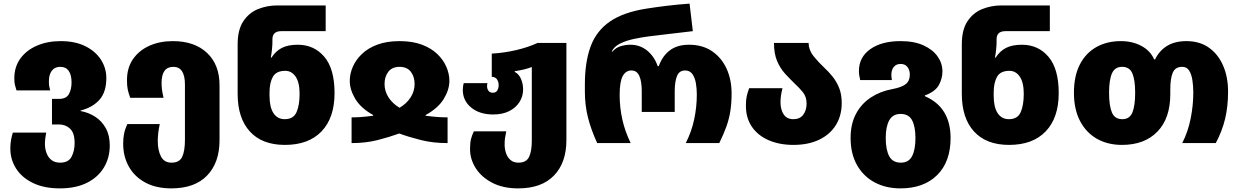

<svg xmlns="http://www.w3.org/2000/svg" viewBox="-20 -790 6842 1060"><path d="M311 250Q223 250 161.5 220Q100 190 68.5 140Q37 90 37 30Q37 4 41 -17.5Q45 -39 51 -58H235Q232 -42 230 -26Q228 -10 228 5Q228 30 236.5 54Q245 78 263.5 93Q282 108 312 108Q358 108 375 75.5Q392 43 392 0Q392 -56 367 -79.5Q342 -103 305 -103H267V-244H305Q346 -244 360.5 -270.5Q375 -297 375 -335Q375 -376 359.5 -398.5Q344 -421 313 -421Q282 -421 266 -399.5Q250 -378 250 -342Q250 -326 251.5 -315.5Q253 -305 257 -291H71Q66 -307 62.5 -321Q59 -335 59 -357Q59 -421 92.5 -467Q126 -513 184 -538Q242 -563 315 -563Q394 -563 450 -535.5Q506 -508 536.5 -461.5Q567 -415 567 -359Q567 -281 528.5 -238.5Q490 -196 425 -180V-177Q469 -169 505.5 -145.5Q542 -122 564 -82.5Q586 -43 586 13Q586 81 553.5 135Q521 189 459.5 219.5Q398 250 311 250Z M926 250Q842 250 782.5 218Q723 186 691.5 130Q660 74 660 3Q660 -27 665 -52Q670 -77 683 -105H862Q851 -55 851 -11Q851 39 868.5 73.5Q886 108 927 108Q971 108 986 75.5Q1001 43 1001 -18V-323Q1001 -421 937 -421Q872 -421 872 -332Q872 -316 874 -297.5Q876 -279 883 -250H699Q690 -274 685.5 -294.5Q681 -315 681 -347Q681 -416 714.5 -464Q748 -512 805 -537.5Q862 -563 934 -563Q1054 -563 1123 -498Q1192 -433 1192 -320V-16Q1192 108 1123.5 179Q1055 250 926 250Z M1553 10Q1427 10 1359.5 -64Q1292 -138 1292 -272V-545Q1292 -626 1323.5 -673Q1355 -720 1405 -740Q1455 -760 1510 -760H1778V-618H1533Q1484 -618 1484 -573V-559Q1484 -541 1481.5 -517Q1479 -493 1475 -472H1479Q1501 -507 1535 -525Q1569 -543 1624 -543Q1714 -543 1770.5 -476.5Q1827 -410 1827 -276Q1827 -140 1755.5 -65Q1684 10 1553 10ZM1552 -132Q1600 -132 1617 -170.5Q1634 -209 1634 -272Q1634 -335 1612 -367Q1590 -399 1555 -399Q1505 -399 1486.5 -366Q1468 -333 1468 -279V-262Q1468 -198 1490 -165Q1512 -132 1552 -132Z M1921 0V-142Q1947 -142 1974.5 -144Q2002 -146 2040 -151V-155Q1972 -193 1941.5 -244Q1911 -295 1911 -344Q1911 -382 1927.5 -420.5Q1944 -459 1977.5 -491.5Q2011 -524 2063 -543.5Q2115 -563 2186 -563Q2257 -563 2309 -543.5Q2361 -524 2394.5 -491.5Q2428 -459 2444.5 -420.5Q2461 -382 2461 -344Q2461 -295 2430 -244Q2399 -193 2330 -155V-151Q2368 -146 2396 -144Q2424 -142 2451 -142V0Q2371 0 2305 -16.5Q2239 -33 2184 -53Q2129 -33 2064 -16.5Q1999 0 1921 0ZM2186 -195Q2225 -218 2247 -252.5Q2269 -287 2269 -326Q2269 -367 2248 -394Q2227 -421 2186 -421Q2145 -421 2124 -394Q2103 -367 2103 -326Q2103 -287 2125 -252.5Q2147 -218 2186 -195Z M2841 250Q2757 250 2697.5 219Q2638 188 2606.5 138.5Q2575 89 2575 33Q2575 -2 2580.5 -23Q2586 -44 2596 -65H2775Q2770 -41 2768 -27Q2766 -13 2766 9Q2766 32 2773.5 55Q2781 78 2798 93Q2815 108 2842 108Q2886 108 2901 76Q2916 44 2916 -12V-420Q2878 -405 2822 -397V-393Q2845 -381 2856.5 -354Q2868 -327 2868 -296Q2868 -259 2848.5 -227.5Q2829 -196 2792 -177Q2755 -158 2703 -158Q2628 -158 2581.5 -196Q2535 -234 2535 -294Q2535 -305 2536.5 -314Q2538 -323 2540 -331H2671Q2670 -327 2669.5 -323Q2669 -319 2669 -315Q2669 -299 2677 -288.5Q2685 -278 2701 -278Q2718 -278 2725.5 -290.5Q2733 -303 2733 -321Q2733 -337 2724.5 -351Q2716 -365 2695 -366V-494Q2764 -498 2830 -513.5Q2896 -529 2948 -553H3107V-16Q3107 108 3038.5 179Q2970 250 2841 250Z M3277 0Q3243 -74 3226 -141.5Q3209 -209 3209 -284V-324Q3209 -447 3240.5 -533Q3272 -619 3347 -671Q3422 -723 3553 -743Q3597 -750 3657.5 -757.5Q3718 -765 3787 -770L3805 -618Q3732 -609 3669 -602Q3606 -595 3561 -589Q3522 -584 3479.5 -575Q3437 -566 3403.5 -549.5Q3370 -533 3357 -505H3361Q3380 -527 3406.5 -535Q3433 -543 3460 -543Q3513 -543 3552.5 -511Q3592 -479 3611 -425H3617Q3637 -481 3678 -512Q3719 -543 3784 -543Q3859 -543 3911.5 -507Q3964 -471 3991.5 -410.5Q4019 -350 4019 -274Q4019 -220 4012 -176Q4005 -132 3990 -90.5Q3975 -49 3951 0H3766Q3798 -63 3812.5 -131Q3827 -199 3827 -269Q3827 -300 3822 -330Q3817 -360 3803 -380.5Q3789 -401 3762 -401Q3730 -401 3717.5 -370Q3705 -339 3705 -286V-172H3523V-286Q3523 -341 3509.5 -371Q3496 -401 3466 -401Q3435 -401 3418 -370Q3401 -339 3401 -266Q3401 -196 3416 -129.5Q3431 -63 3462 0Z M4360 10Q4284 10 4224.5 -15.5Q4165 -41 4131.5 -89.5Q4098 -138 4098 -206Q4098 -238 4102.5 -258.5Q4107 -279 4116 -303H4300Q4289 -261 4289 -226Q4289 -185 4306.5 -158.5Q4324 -132 4360 -132Q4396 -132 4414.5 -156.5Q4433 -181 4433 -218Q4433 -256 4412.5 -281Q4392 -306 4365 -331Q4340 -355 4314 -383.5Q4288 -412 4270.5 -452.5Q4253 -493 4253 -553H4444Q4445 -513 4471 -480.5Q4497 -448 4531 -416Q4555 -394 4577 -366.5Q4599 -339 4613 -304Q4627 -269 4627 -221Q4627 -152 4595 -100Q4563 -48 4503 -19Q4443 10 4360 10Z M4951 250Q4871 250 4809 217Q4747 184 4711.5 121.5Q4676 59 4676 -28Q4676 -106 4706 -162Q4736 -218 4788 -252Q4840 -286 4906 -298Q4959 -308 4981 -326Q5003 -344 5003 -378Q5003 -403 4990 -420Q4977 -437 4952 -437Q4928 -437 4914.5 -420.5Q4901 -404 4901 -377Q4901 -363 4904 -348H4729Q4722 -375 4722 -398Q4722 -474 4784.5 -518.5Q4847 -563 4952 -563Q5027 -563 5078.5 -539.5Q5130 -516 5156.5 -478Q5183 -440 5183 -396Q5183 -356 5163 -320Q5143 -284 5086 -263V-259Q5228 -198 5228 -28Q5228 103 5154 176.5Q5080 250 4951 250ZM4953 108Q4997 108 5015.5 72Q5034 36 5034 -28Q5034 -91 5015.5 -126Q4997 -161 4952 -161Q4909 -161 4889.5 -126Q4870 -91 4870 -28Q4870 36 4889 72Q4908 108 4953 108Z M5551 10Q5425 10 5357.5 -64Q5290 -138 5290 -272V-545Q5290 -626 5321.5 -673Q5353 -720 5403 -740Q5453 -760 5508 -760H5776V-618H5531Q5482 -618 5482 -573V-559Q5482 -541 5479.5 -517Q5477 -493 5473 -472H5477Q5499 -507 5533 -525Q5567 -543 5622 -543Q5712 -543 5768.5 -476.5Q5825 -410 5825 -276Q5825 -140 5753.5 -65Q5682 10 5551 10ZM5550 -132Q5598 -132 5615 -170.5Q5632 -209 5632 -272Q5632 -335 5610 -367Q5588 -399 5553 -399Q5503 -399 5484.5 -366Q5466 -333 5466 -279V-262Q5466 -198 5488 -165Q5510 -132 5550 -132Z M6174 10Q6096 10 6036.5 -23.5Q5977 -57 5943 -121.5Q5909 -186 5909 -278Q5909 -370 5941.5 -433.5Q5974 -497 6032.5 -530Q6091 -563 6168 -563Q6232 -563 6281.5 -536.5Q6331 -510 6352 -462H6357Q6380 -510 6423 -536.5Q6466 -563 6530 -563Q6603 -563 6654 -527Q6705 -491 6732.5 -428Q6760 -365 6760 -284Q6760 -202 6743.5 -133.5Q6727 -65 6692 0H6507Q6539 -63 6553.5 -136Q6568 -209 6568 -279Q6568 -315 6563 -347.5Q6558 -380 6545 -400.5Q6532 -421 6507 -421Q6468 -421 6454.5 -388.5Q6441 -356 6441 -296V-270Q6441 -137 6370 -63.5Q6299 10 6174 10ZM6176 -132Q6217 -132 6232 -169.5Q6247 -207 6247 -278Q6247 -349 6231.5 -385Q6216 -421 6175 -421Q6135 -421 6119 -385Q6103 -349 6103 -278Q6103 -207 6118.5 -169.5Q6134 -132 6176 -132Z"/></svg>

Font: Noto Sans Georgian Black
Style: Regular
Weight: 900
Designer: Monotype Design Team, Akaki Razmadze
Foundry: Google LLC
Version: Version 2.005; ttfautohint (v1.8.4.7-5d5b)